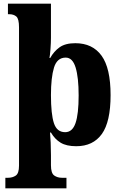

<svg xmlns="http://www.w3.org/2000/svg" viewBox="-20 -780 660 1040"><path d="M9 240V183H23Q48 183 65.5 171Q83 159 83 117V-632Q83 -678 68.5 -690.5Q54 -703 30 -703H23V-760H256V-575Q256 -549 253.5 -515.5Q251 -482 248 -466H252Q272 -502 303 -524Q334 -546 388 -546Q481 -546 530 -478.5Q579 -411 579 -265Q579 -120 531.5 -54Q484 12 393 12Q340 12 308.5 -7Q277 -26 256 -62H251Q253 -42 254.5 -7.5Q256 27 256 60V115Q256 158 273.5 170.5Q291 183 316 183H340V240ZM333 -64Q372 -64 389 -113Q406 -162 406 -263Q406 -361 389.5 -414.5Q373 -468 336 -468Q289 -468 272.5 -414Q256 -360 256 -265Q256 -162 272 -113Q288 -64 333 -64Z"/></svg>

Font: Noto Serif Armenian SemiCondensed ExtraBold
Style: Regular
Weight: 800
Width: 4
Designer: Monotype Design Team
Foundry: Monotype Imaging Inc.
Version: Version 2.008; ttfautohint (v1.8.4.7-5d5b)